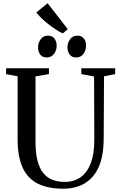

<svg xmlns="http://www.w3.org/2000/svg" viewBox="-20 -1169 751 1198"><path d="M375.5 8.5Q279 8.5 215.8 -23.2Q152.5 -55 121.2 -123Q90 -191 90 -299.5V-693L18 -706.5V-743H285.5V-706.5L201.5 -692.5V-287Q201.5 -214 214.2 -165.5Q227 -117 251 -88Q275 -59 308.5 -46.5Q342 -34 383.5 -34Q442.5 -34 483.8 -63.8Q525 -93.5 546.8 -151.8Q568.5 -210 568.5 -295.5L567 -692L487.5 -706.5V-743H698.5V-706.5L629 -693L627 -300Q626.5 -218.5 608.2 -160Q590 -101.5 556.2 -64.2Q522.5 -27 476.5 -9.2Q430.5 8.5 375.5 8.5ZM271 -810.5Q245 -810.5 231.2 -828.5Q217.5 -846.5 217.5 -873Q217.5 -902 233.8 -924.2Q250 -946.5 279 -946.5H280Q306.5 -946.5 320 -928.2Q333.5 -910 333.5 -884Q333.5 -855.5 317.2 -833Q301 -810.5 272 -810.5ZM454.5 -810.5Q428.5 -810.5 414.8 -828.5Q401 -846.5 401 -873Q401 -902 417.2 -924.2Q433.5 -946.5 462.5 -946.5H463.5Q490 -946.5 503.5 -928.2Q517 -910 517 -884Q517 -855.5 500.8 -833Q484.5 -810.5 455.5 -810.5ZM371 -961Q351.5 -970 328.2 -985Q305 -1000 282 -1018Q259 -1036 239.2 -1055Q219.5 -1074 206.5 -1091L277 -1149L403 -987L372 -961Z"/></svg>

Font: Merriweather 72pt
Style: Regular
Weight: 400
Version: Version 2.100